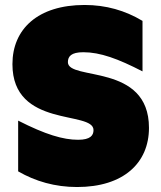

<svg xmlns="http://www.w3.org/2000/svg" viewBox="-20 -736 649 772"><path d="M290 16C477 16 579 -81 579 -222C579 -484 253 -410 253 -486C253 -509 266 -526 315 -526C383 -526 454 -500 553 -449V-652C483 -694 406 -716 320 -716C132 -716 30 -619 30 -478C30 -219 356 -293 356 -213C356 -192 344 -174 294 -174C234 -174 163 -195 53 -251V-47C122 -7 201 16 290 16Z"/></svg>

Font: Chess Sans Black
Style: Regular
Weight: 900
Designer: Wolf Bōese
Foundry: Wolf Bōese
Version: Version 7.223;Glyphs 3.3 (3306)